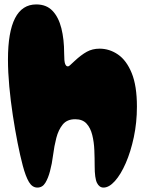

<svg xmlns="http://www.w3.org/2000/svg" viewBox="-20 -834 666 868"><path d="M448 14Q429 14 418.5 -7Q408 -28 408 -83Q408 -118 406.5 -155Q405 -192 397 -224Q389 -256 371 -275.5Q353 -295 320 -295Q283 -295 263.5 -271Q244 -247 234.5 -210Q225 -173 220 -133Q215 -93 206 -60Q198 -29 185 -7.5Q172 14 149 14Q126 14 111 -11Q96 -36 83 -85Q71 -130 59.5 -188.5Q48 -247 38 -312.5Q28 -378 22 -443Q16 -508 16 -565Q16 -814 144 -814Q190 -814 217.5 -785Q245 -756 257.5 -706Q270 -656 270 -593Q270 -556 274.5 -545Q279 -534 286 -534Q292 -534 297 -539.5Q302 -545 317 -558Q347 -586 372.5 -600Q398 -614 430 -614Q475 -614 513.5 -587.5Q552 -561 575.5 -503.5Q599 -446 599 -352Q599 -280 585 -214Q571 -148 548.5 -96.5Q526 -45 499.5 -15.5Q473 14 448 14Z"/></svg>

Font: Matemasie
Style: Regular
Weight: 400
Designer: Adam Yeo
Version: Version 1.001; ttfautohint (v1.8.4.7-5d5b)